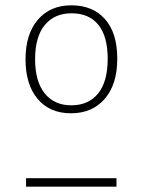

<svg xmlns="http://www.w3.org/2000/svg" viewBox="-20 -702 540 722"><path d="M248 -682Q329 -682 375 -630Q421 -578 421 -481Q421 -385 374 -330.5Q327 -276 247 -276Q167 -276 121.5 -330Q76 -384 76 -479Q76 -574 122.5 -628Q169 -682 248 -682ZM249 -652Q185 -652 148.5 -608Q112 -564 112 -479Q112 -396 148 -351Q184 -306 248 -306Q313 -306 349 -350.5Q385 -395 385 -481Q385 -565 350 -608.5Q315 -652 249 -652ZM78 0V-32H418V0Z"/></svg>

Font: Fira Sans UltraLight
Style: Regular
Weight: 200
Designer: Carrois Corporate & Edenspiekermann AG
Foundry: Carrois Corporate GbR & Edenspiekermann AG
Version: Version 4.106;PS 004.106;hotconv 1.0.70;makeotf.lib2.5.58329